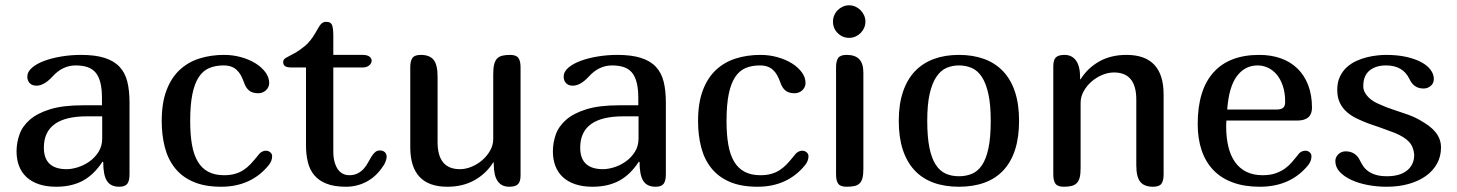

<svg xmlns="http://www.w3.org/2000/svg" viewBox="-20 -711 5549 731"><path d="M373 -94.2 370.1 -95.2Q337.4 -45.4 294.9 -22.7Q252.4 0 193.8 0Q156.7 0 128.4 -9.5Q100.1 -19 81.1 -36.6Q62 -54.2 52.5 -79.1Q43 -104 43 -134.8Q43 -167 54 -198.5Q64.9 -230 93.3 -254.9Q121.6 -279.8 170.4 -294.9Q219.2 -310.1 294.9 -310.1H368.2V-337.9Q368.2 -372.1 362.3 -395.8Q356.4 -419.4 344.5 -434.1Q332.5 -448.7 313.5 -455.3Q294.4 -461.9 268.1 -461.9Q218.3 -461.9 180.2 -419.9Q147.9 -384.8 119.1 -384.8Q102.1 -384.8 93 -394.5Q84 -404.3 84 -418.9Q84 -438 102.1 -453.4Q120.1 -468.8 149.2 -479.5Q178.2 -490.2 214.6 -496.1Q251 -502 288.1 -502Q342.3 -502 377.9 -490.7Q413.6 -479.5 434.8 -457Q456.1 -434.6 464.6 -400.6Q473.1 -366.7 473.1 -320.8V-46.9Q473.1 -22.9 464.8 -11.5Q456.5 0 434.1 0Q401.4 0 387.2 -22.2Q373 -44.4 373 -94.2ZM369.1 -268.1H311Q147 -268.1 147 -148.9Q147 -66.9 233.9 -66.9Q252.9 -66.9 276.4 -74.2Q299.8 -81.5 320.6 -96.2Q341.3 -110.8 355.2 -132.8Q369.1 -154.8 369.1 -184.1Z M967.8 -126Q979 -137.2 992.7 -137.2Q1001.5 -137.2 1008.8 -131.3Q1016.1 -125.5 1016.1 -116.2Q1016.1 -98.1 1002.9 -82Q936 0 821.8 0Q759.8 0 716.6 -18.6Q673.3 -37.1 646.5 -70.6Q619.6 -104 607.7 -149.9Q595.7 -195.8 595.7 -250Q595.7 -319.3 614 -367.4Q632.3 -415.5 664.6 -445.3Q696.8 -475.1 740 -488.5Q783.2 -502 833 -502Q867.2 -502 898.4 -493.2Q929.7 -484.4 953.4 -469.5Q977.1 -454.6 991 -435.3Q1004.9 -416 1004.9 -395Q1004.9 -386.2 1001.2 -378.9Q997.6 -371.6 991.7 -366.5Q985.8 -361.3 978.3 -358.6Q970.7 -356 962.9 -356Q940.9 -356 928.2 -366.5Q915.5 -377 908.7 -397.9Q903.3 -412.6 897 -424.3Q890.6 -436 881.3 -444.6Q872.1 -453.1 859.9 -457.5Q847.7 -461.9 831.1 -461.9Q800.3 -461.9 776.6 -451.9Q752.9 -441.9 736.8 -417.5Q720.7 -393.1 712.4 -352.3Q704.1 -311.5 704.1 -250Q704.1 -198.7 710.9 -159.9Q717.8 -121.1 733.2 -95.5Q748.5 -69.8 773.2 -56.9Q797.9 -43.9 833 -43.9Q856.4 -43.9 874.5 -49.1Q892.6 -54.2 906.7 -63.5Q920.9 -72.8 932.4 -84.7Q943.8 -96.7 955.1 -110.4Z M1249 -573.2V-502H1360.4Q1377.9 -502 1386.5 -495.6Q1395 -489.3 1395 -480Q1395 -469.7 1385.5 -461.9Q1376 -454.1 1360.4 -454.1H1249V-134.8Q1249 -111.3 1253.9 -94Q1258.8 -76.7 1266.8 -65.7Q1274.9 -54.7 1285.9 -49.3Q1296.9 -43.9 1309.1 -43.9Q1328.6 -43.9 1342 -51Q1355.5 -58.1 1364.7 -68.4Q1374 -78.6 1380.6 -91.1Q1387.2 -103.5 1393.6 -113.8Q1399.9 -124 1407.5 -131.1Q1415 -138.2 1426.3 -138.2Q1438 -138.2 1445.1 -131.6Q1452.1 -125 1452.1 -113.8Q1452.1 -106 1447.3 -94.2Q1442.4 -82.5 1437 -76.2Q1411.6 -38.1 1375.2 -19Q1338.9 0 1297.4 0Q1252.9 0 1223.6 -11.5Q1194.3 -22.9 1176.8 -43.7Q1159.2 -64.5 1152.1 -93.8Q1145 -123 1145 -158.2V-454.1H1090.3Q1072.8 -454.1 1065.4 -459Q1058.1 -463.9 1058.1 -475.1Q1058.1 -485.4 1070.1 -491.7Q1082 -498 1100.3 -507.8Q1118.7 -517.6 1140.1 -535.2Q1161.6 -552.7 1180.7 -585.4Q1187.5 -597.2 1192.1 -605.2Q1196.8 -613.3 1201.2 -618.4Q1205.6 -623.5 1210.4 -625.7Q1215.3 -627.9 1222.2 -627.9Q1239.3 -627.9 1244.1 -616Q1249 -604 1249 -573.2Z M1646 -419.9V-169.9Q1646 -66.9 1731 -66.9Q1752.9 -66.9 1775.4 -76.2Q1797.9 -85.4 1816.2 -101.3Q1834.5 -117.2 1846.2 -137.9Q1857.9 -158.7 1857.9 -182.1V-430.2Q1857.9 -452.6 1861.6 -466.6Q1865.2 -480.5 1872.8 -488.3Q1880.4 -496.1 1892.6 -499Q1904.8 -502 1921.9 -502Q1945.3 -502 1953.6 -490.5Q1961.9 -479 1961.9 -455.1V-43Q1961.9 -19.5 1952.1 -9.8Q1942.4 0 1918.9 0Q1859.9 0 1859.9 -85.9V-92.8H1857.9Q1831.5 -50.3 1786.9 -25.1Q1742.2 0 1683.1 0Q1542 0 1542 -150.9V-455.1Q1542 -479 1550.3 -490.5Q1558.6 -502 1582 -502Q1615.7 -502 1630.9 -483.2Q1646 -464.4 1646 -419.9Z M2415 -94.2 2412.1 -95.2Q2379.4 -45.4 2336.9 -22.7Q2294.4 0 2235.8 0Q2198.7 0 2170.4 -9.5Q2142.1 -19 2123 -36.6Q2104 -54.2 2094.5 -79.1Q2085 -104 2085 -134.8Q2085 -167 2095.9 -198.5Q2106.9 -230 2135.3 -254.9Q2163.6 -279.8 2212.4 -294.9Q2261.2 -310.1 2336.9 -310.1H2410.2V-337.9Q2410.2 -372.1 2404.3 -395.8Q2398.4 -419.4 2386.5 -434.1Q2374.5 -448.7 2355.5 -455.3Q2336.4 -461.9 2310.1 -461.9Q2260.3 -461.9 2222.2 -419.9Q2189.9 -384.8 2161.1 -384.8Q2144 -384.8 2135 -394.5Q2126 -404.3 2126 -418.9Q2126 -438 2144 -453.4Q2162.1 -468.8 2191.2 -479.5Q2220.2 -490.2 2256.6 -496.1Q2293 -502 2330.1 -502Q2384.3 -502 2419.9 -490.7Q2455.6 -479.5 2476.8 -457Q2498 -434.6 2506.6 -400.6Q2515.1 -366.7 2515.1 -320.8V-46.9Q2515.1 -22.9 2506.8 -11.5Q2498.5 0 2476.1 0Q2443.4 0 2429.2 -22.2Q2415 -44.4 2415 -94.2ZM2411.1 -268.1H2353Q2189 -268.1 2189 -148.9Q2189 -66.9 2275.9 -66.9Q2294.9 -66.9 2318.4 -74.2Q2341.8 -81.5 2362.5 -96.2Q2383.3 -110.8 2397.2 -132.8Q2411.1 -154.8 2411.1 -184.1Z M3009.8 -126Q3021 -137.2 3034.7 -137.2Q3043.5 -137.2 3050.8 -131.3Q3058.1 -125.5 3058.1 -116.2Q3058.1 -98.1 3044.9 -82Q2978 0 2863.8 0Q2801.8 0 2758.5 -18.6Q2715.3 -37.1 2688.5 -70.6Q2661.6 -104 2649.7 -149.9Q2637.7 -195.8 2637.7 -250Q2637.7 -319.3 2656 -367.4Q2674.3 -415.5 2706.5 -445.3Q2738.8 -475.1 2782 -488.5Q2825.2 -502 2875 -502Q2909.2 -502 2940.4 -493.2Q2971.7 -484.4 2995.4 -469.5Q3019 -454.6 3033 -435.3Q3046.9 -416 3046.9 -395Q3046.9 -386.2 3043.2 -378.9Q3039.6 -371.6 3033.7 -366.5Q3027.8 -361.3 3020.3 -358.6Q3012.7 -356 3004.9 -356Q2982.9 -356 2970.2 -366.5Q2957.5 -377 2950.7 -397.9Q2945.3 -412.6 2939 -424.3Q2932.6 -436 2923.3 -444.6Q2914.1 -453.1 2901.9 -457.5Q2889.6 -461.9 2873 -461.9Q2842.3 -461.9 2818.6 -451.9Q2794.9 -441.9 2778.8 -417.5Q2762.7 -393.1 2754.4 -352.3Q2746.1 -311.5 2746.1 -250Q2746.1 -198.7 2752.9 -159.9Q2759.8 -121.1 2775.1 -95.5Q2790.5 -69.8 2815.2 -56.9Q2839.8 -43.9 2875 -43.9Q2898.4 -43.9 2916.5 -49.1Q2934.6 -54.2 2948.7 -63.5Q2962.9 -72.8 2974.4 -84.7Q2985.8 -96.7 2997.1 -110.4Z M3267.1 -434.1V-67.9Q3267.1 -46.4 3263.7 -33.2Q3260.3 -20 3252.7 -12.7Q3245.1 -5.4 3232.9 -2.7Q3220.7 0 3203.1 0Q3179.7 0 3171.4 -11.5Q3163.1 -22.9 3163.1 -46.9V-455.1Q3163.1 -479 3171.4 -490.5Q3179.7 -502 3203.1 -502Q3235.8 -502 3251.5 -485.6Q3267.1 -469.2 3267.1 -434.1ZM3169.4 -585Q3151.4 -603 3151.4 -628.9Q3151.4 -641.1 3156.2 -652.6Q3161.1 -664.1 3169.4 -672.4Q3177.7 -680.7 3189 -685.8Q3200.2 -690.9 3212.9 -690.9Q3225.1 -690.9 3236.6 -685.8Q3248 -680.7 3256.3 -672.4Q3264.6 -664.1 3269.8 -652.6Q3274.9 -641.1 3274.9 -628.9Q3274.9 -616.2 3270 -605Q3265.1 -593.8 3256.6 -585.2Q3248 -576.7 3236.8 -571.8Q3225.6 -566.9 3212.9 -566.9Q3187.5 -566.9 3169.4 -585Z M3630.9 0Q3576.7 0 3533.9 -15.6Q3491.2 -31.2 3461.9 -62.7Q3432.6 -94.2 3417.2 -141.1Q3401.9 -188 3401.9 -251Q3401.9 -314.5 3418 -361.8Q3434.1 -409.2 3463.9 -440.2Q3493.7 -471.2 3535.9 -486.6Q3578.1 -502 3630.9 -502Q3684.1 -502 3726.6 -486.6Q3769 -471.2 3798.8 -439.9Q3828.6 -408.7 3844.2 -361.6Q3859.9 -314.5 3859.9 -251Q3859.9 -188 3844.7 -141.1Q3829.6 -94.2 3800.3 -62.7Q3771 -31.2 3728.3 -15.6Q3685.5 0 3630.9 0ZM3630.9 -40Q3657.7 -40 3679.9 -49.1Q3702.1 -58.1 3718.3 -81.5Q3734.4 -105 3743.2 -146Q3752 -187 3752 -251Q3752 -313 3742.9 -353.8Q3733.9 -394.5 3717.8 -418.7Q3701.7 -442.9 3679.4 -452.4Q3657.2 -461.9 3630.9 -461.9Q3605.5 -461.9 3583.5 -452.4Q3561.5 -442.9 3545.2 -418.7Q3528.8 -394.5 3519.5 -353.8Q3510.3 -313 3510.3 -251Q3510.3 -189.5 3518.6 -148.7Q3526.9 -107.9 3542.7 -83.7Q3558.6 -59.6 3580.8 -49.8Q3603 -40 3630.9 -40Z M3990.2 -46.9V-459Q3990.2 -482.9 4000 -492.4Q4009.8 -502 4033.2 -502Q4061 -502 4076.7 -480.5Q4092.3 -459 4092.3 -416V-409.2H4094.2Q4120.6 -451.7 4164.8 -476.8Q4209 -502 4269 -502Q4410.2 -502 4410.2 -351.1V-46.9Q4410.2 -22.9 4401.9 -11.5Q4393.6 0 4370.1 0Q4336.4 0 4321.3 -18.8Q4306.2 -37.6 4306.2 -82V-332Q4306.2 -435.1 4221.2 -435.1Q4199.2 -435.1 4176.8 -425.8Q4154.3 -416.5 4136 -400.6Q4117.7 -384.8 4106 -363.8Q4094.2 -342.8 4094.2 -319.8V-70.8Q4094.2 -49.3 4090.8 -35.6Q4087.4 -22 4079.8 -14.2Q4072.3 -6.3 4060.1 -3.2Q4047.9 0 4030.3 0Q4006.8 0 3998.5 -11.5Q3990.2 -22.9 3990.2 -46.9Z M4925.3 -126Q4929.7 -131.3 4936.3 -134.3Q4942.9 -137.2 4950.2 -137.2Q4959 -137.2 4966.1 -131.3Q4973.1 -125.5 4973.1 -116.2Q4973.1 -97.7 4960.4 -82Q4893.6 0 4776.4 0Q4717.8 0 4673.3 -16.4Q4628.9 -32.7 4599.4 -63.7Q4569.8 -94.7 4554.9 -138.9Q4540 -183.1 4540 -238.8Q4540 -368.2 4599.9 -435.1Q4659.7 -502 4774.4 -502Q4819.8 -502 4856.7 -488.8Q4893.6 -475.6 4919.9 -450Q4946.3 -424.3 4960.7 -386.7Q4975.1 -349.1 4975.1 -300.8Q4975.1 -252 4918.5 -252H4649.4Q4648.9 -248 4648.7 -242.4Q4648.4 -236.8 4648.4 -230Q4648.4 -187 4656.7 -152.6Q4665 -118.2 4682.1 -94Q4699.2 -69.8 4725.3 -56.9Q4751.5 -43.9 4787.1 -43.9Q4816.4 -43.9 4837.4 -51.5Q4858.4 -59.1 4873.3 -70.1Q4888.2 -81.1 4898.4 -93.3Q4908.7 -105.5 4916 -114.3ZM4768.1 -461.9Q4719.7 -461.9 4689.2 -421.1Q4658.7 -380.4 4652.3 -293.9H4839.4Q4856.9 -293.9 4865 -300.3Q4873 -306.6 4873 -323.2Q4873 -356.9 4864.5 -382.8Q4856 -408.7 4841.6 -426.3Q4827.1 -443.8 4808.1 -452.9Q4789.1 -461.9 4768.1 -461.9Z M5364.3 -122.1Q5361.8 -152.3 5344.5 -171.1Q5327.1 -189.9 5290 -205.1L5232.9 -226.1L5194.3 -239.3Q5169.4 -248.5 5147.2 -259Q5125 -269.5 5108.2 -284.2Q5091.3 -298.8 5081.3 -319.3Q5071.3 -339.8 5071.3 -369.1Q5071.3 -397.5 5081.1 -418.5Q5090.8 -439.5 5106.9 -454.3Q5123 -469.2 5143.1 -478.5Q5163.1 -487.8 5183.8 -492.9Q5204.6 -498 5223.6 -500Q5242.7 -502 5256.3 -502Q5300.3 -502 5334.2 -494.4Q5368.2 -486.8 5391.6 -474.1Q5415 -461.4 5427 -444.8Q5439 -428.2 5439 -410.2Q5439 -394 5427.2 -384Q5415.5 -374 5399.9 -374Q5380.9 -374 5367.7 -383.1Q5354.5 -392.1 5346.2 -410.2Q5321.3 -461.9 5257.3 -461.9Q5217.8 -461.9 5194.1 -442.4Q5170.4 -422.9 5170.4 -383.3Q5170.4 -370.1 5176 -359.6Q5181.6 -349.1 5190.2 -340.6Q5198.7 -332 5209.5 -325.4Q5220.2 -318.8 5231 -314.5L5258.8 -302.7L5292 -291Q5305.7 -286.1 5318.8 -282Q5332 -277.8 5345 -272.9Q5357.9 -268.1 5370.4 -262Q5382.8 -255.9 5395.5 -248Q5409.7 -239.7 5422.4 -230Q5435.1 -220.2 5444.8 -208.5Q5454.6 -196.8 5460.4 -182.1Q5466.3 -167.5 5466.3 -148.9Q5466.3 -115.7 5451.2 -88.1Q5436 -60.5 5408.7 -41Q5381.3 -21.5 5343.3 -10.7Q5305.2 0 5259.3 0Q5222.7 0 5187.7 -6.6Q5152.8 -13.2 5125.2 -25.9Q5097.7 -38.6 5080.8 -56.6Q5064 -74.7 5064 -98.1Q5064 -106 5067.4 -112.8Q5070.8 -119.6 5076.2 -124.5Q5081.5 -129.4 5088.6 -132.1Q5095.7 -134.8 5103 -134.8Q5141.6 -134.8 5158.2 -99.1Q5163.1 -88.9 5170.2 -78.4Q5177.2 -67.9 5189 -59.3Q5200.7 -50.8 5218 -45.4Q5235.4 -40 5261.2 -40Q5283.2 -40 5302 -44.9Q5320.8 -49.8 5334.7 -60.1Q5348.6 -70.3 5356.4 -85.7Q5364.3 -101.1 5364.3 -122.1Z"/></svg>

Font: Marmelad
Style: Regular
Weight: 400
Designer: Manvel Shmavonyan
Foundry: Cyreal (www.cyreal.org)
Version: Version 1.000